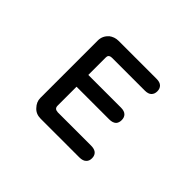

<svg xmlns="http://www.w3.org/2000/svg" viewBox="-142 -993 1285 1285"><g transform="rotate(45 500.0 -350.5)"><path d="M711.9 -92.8Q767.6 -92.8 775.4 -49.8Q776.4 -43.9 776.4 -37.1Q776.4 -11.7 761.7 2Q746.1 18.6 711.9 18.6H345.7Q301.8 18.6 275.4 -10.7Q246.1 -41 246.1 -78.1V-621.1Q246.1 -665 278.3 -694.3Q278.3 -694.3 278.3 -695.3Q308.6 -718.8 345.7 -718.8H705.1Q738.3 -718.8 753.4 -703.6Q768.6 -688.5 768.6 -663.1Q768.6 -637.7 753.4 -622.6Q738.3 -607.4 705.1 -607.4H396.5Q374 -607.4 367.2 -594.7Q364.3 -587.9 364.3 -578.1Q364.3 -577.1 364.3 -576.2V-414.1H673.8Q706.1 -414.1 721.7 -398.4Q736.3 -383.8 736.3 -358.4Q736.3 -333 722.7 -318.4Q706.1 -302.7 673.8 -302.7H364.3V-124Q364.3 -108.4 372.1 -101.1Q379.9 -93.8 396.5 -92.8Z"/></g></svg>

Font: FakePearl
Style: SemiBold
Weight: 400
Version: Version 1.2